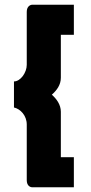

<svg xmlns="http://www.w3.org/2000/svg" viewBox="-20 -760 384 811"><path d="M292 -613V-740H116C109 -740 93 -734 93 -710V-486C93 -454 67 -416 39 -416V-306C66 -300 93 -272 93 -234V1C93 25 108 31 116 31H292V-96H237V-288C237 -318 219 -342 199 -360C220 -379 237 -401 237 -432V-613Z"/></svg>

Font: Raleway
Style: ExtraBold
Weight: 800
Designer: Matt McInerney, Pablo Impallari, Rodrigo Fuenzalida
Foundry: Matt McInerney, Pablo Impallari, Rodrigo Fuenzalida
Version: Version 3.000